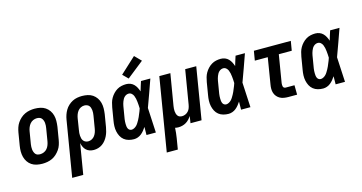

<svg xmlns="http://www.w3.org/2000/svg" viewBox="-96 -1210 3516 1863"><g transform="rotate(-15 1662.5 -278.5)"><path d="M193 8Q164 8 136 2Q108 -4 85.5 -19Q63 -34 48 -56.5Q33 -79 26 -105.5Q19 -132 19 -161Q19 -190 24 -219L45 -345Q49 -369 57 -393.5Q65 -418 79.5 -439.5Q94 -461 114 -479Q134 -497 157.5 -508Q181 -519 206 -523.5Q231 -528 255 -528Q284 -528 312 -522Q340 -516 362.5 -501Q385 -486 400.5 -463.5Q416 -441 423 -414.5Q430 -388 429.5 -359Q429 -330 425 -301L404 -175Q400 -151 392 -126.5Q384 -102 369 -80.5Q354 -59 334.5 -41Q315 -23 291.5 -12Q268 -1 242.5 3.5Q217 8 193 8ZM195 -87Q214 -87 233 -95Q252 -103 265 -118.5Q278 -134 285 -153Q292 -172 295 -190L316 -316Q318 -329 319 -342.5Q320 -356 318.5 -369Q317 -382 312.5 -394Q308 -406 300 -415.5Q292 -425 279.5 -429Q267 -433 253 -433Q234 -433 215.5 -425Q197 -417 184 -401.5Q171 -386 163.5 -367Q156 -348 153 -330L132 -204Q130 -191 129.5 -177.5Q129 -164 130.5 -151Q132 -138 136.5 -126Q141 -114 148.5 -104.5Q156 -95 168.5 -91Q181 -87 195 -87Z M435 215 528 -345Q532 -369 540 -392.5Q548 -416 561 -438Q574 -460 593.5 -478Q613 -496 635.5 -507.5Q658 -519 682.5 -523.5Q707 -528 731 -528Q760 -528 788 -522Q816 -516 838 -501Q860 -486 875.5 -463.5Q891 -441 898 -414Q905 -387 904.5 -358.5Q904 -330 900 -301L879 -175Q875 -153 869 -131.5Q863 -110 853 -89.5Q843 -69 828.5 -50.5Q814 -32 795 -18.5Q776 -5 753.5 1.5Q731 8 709 8Q687 8 667.5 1.5Q648 -5 633 -19Q618 -33 609.5 -52Q601 -71 597 -91L546 215ZM679 -87Q697 -87 714.5 -96Q732 -105 743.5 -121Q755 -137 761 -154.5Q767 -172 770 -190L791 -316Q793 -329 794 -342.5Q795 -356 793.5 -369Q792 -382 788 -394Q784 -406 776 -415Q768 -424 755.5 -428.5Q743 -433 730 -433Q711 -433 693 -424Q675 -415 663.5 -399.5Q652 -384 645.5 -366Q639 -348 636 -330L618 -217Q615 -202 614 -188Q613 -174 614 -160Q615 -146 618.5 -132.5Q622 -119 630.5 -108.5Q639 -98 651.5 -92.5Q664 -87 679 -87Z M1113 8Q1086 8 1060 1Q1034 -6 1014 -22Q994 -38 982 -61Q970 -84 964.5 -110Q959 -136 960 -164Q961 -192 966 -219L987 -345Q991 -368 997.5 -391Q1004 -414 1016 -435Q1028 -456 1045.5 -474.5Q1063 -493 1084 -505.5Q1105 -518 1128.5 -523Q1152 -528 1175 -528Q1198 -528 1218 -520Q1238 -512 1252.5 -497Q1267 -482 1276.5 -463.5Q1286 -445 1293 -424Q1300 -448 1307.5 -472Q1315 -496 1323 -520H1417Q1393 -452 1369 -384.5Q1345 -317 1320 -250Q1324 -187 1326.5 -124.5Q1329 -62 1333 0H1239Q1239 -20 1239.5 -40.5Q1240 -61 1240 -81Q1229 -64 1216 -48Q1203 -32 1187 -19Q1171 -6 1151.5 1Q1132 8 1113 8ZM1114 -87Q1127 -87 1141 -94.5Q1155 -102 1165 -112.5Q1175 -123 1182.5 -135.5Q1190 -148 1197.5 -161Q1205 -174 1210.5 -187Q1216 -200 1221.5 -213.5Q1227 -227 1232.5 -240Q1238 -253 1242 -267Q1242 -284 1240.5 -300.5Q1239 -317 1237.5 -333.5Q1236 -350 1232.5 -366Q1229 -382 1223 -396.5Q1217 -411 1204.5 -422Q1192 -433 1175 -433Q1164 -433 1153 -428.5Q1142 -424 1133 -415.5Q1124 -407 1118 -396.5Q1112 -386 1107.5 -374.5Q1103 -363 1100 -352Q1097 -341 1095 -330L1074 -204Q1072 -192 1071.5 -180Q1071 -168 1071 -156Q1071 -144 1072.5 -132.5Q1074 -121 1078.5 -110.5Q1083 -100 1092.5 -93.5Q1102 -87 1114 -87ZM1214 -574 1162 -626 1320 -772 1383 -708Z M1385 215 1507 -520H1618L1565 -204Q1563 -191 1562 -178Q1561 -165 1562 -152.5Q1563 -140 1566.5 -128Q1570 -116 1577 -106Q1584 -96 1595.5 -91.5Q1607 -87 1620 -87Q1637 -87 1653.5 -94Q1670 -101 1682.5 -114.5Q1695 -128 1701 -144.5Q1707 -161 1710 -178L1767 -520H1878L1792 0H1681L1692 -70Q1681 -53 1667 -38Q1653 -23 1635.5 -12.5Q1618 -2 1598 3Q1578 8 1559 8Q1550 8 1541.5 7Q1533 6 1525 4Q1524 29 1521 55Q1518 81 1514 107L1496 215Z M2063 8Q2036 8 2010 1Q1984 -6 1964 -22Q1944 -38 1932 -61Q1920 -84 1914.5 -110Q1909 -136 1910 -164Q1911 -192 1916 -219L1937 -345Q1941 -368 1947.5 -391Q1954 -414 1966 -435Q1978 -456 1995.5 -474.5Q2013 -493 2034 -505.5Q2055 -518 2078.5 -523Q2102 -528 2125 -528Q2148 -528 2168 -520Q2188 -512 2202.5 -497Q2217 -482 2226.5 -463.5Q2236 -445 2243 -424Q2250 -448 2257.5 -472Q2265 -496 2273 -520H2367Q2343 -452 2319 -384.5Q2295 -317 2270 -250Q2274 -187 2276.5 -124.5Q2279 -62 2283 0H2189Q2189 -20 2189.5 -40.5Q2190 -61 2190 -81Q2179 -64 2166 -48Q2153 -32 2137 -19Q2121 -6 2101.5 1Q2082 8 2063 8ZM2064 -87Q2077 -87 2091 -94.5Q2105 -102 2115 -112.5Q2125 -123 2132.5 -135.5Q2140 -148 2147.5 -161Q2155 -174 2160.5 -187Q2166 -200 2171.5 -213.5Q2177 -227 2182.5 -240Q2188 -253 2192 -267Q2192 -284 2190.5 -300.5Q2189 -317 2187.5 -333.5Q2186 -350 2182.5 -366Q2179 -382 2173 -396.5Q2167 -411 2154.5 -422Q2142 -433 2125 -433Q2114 -433 2103 -428.5Q2092 -424 2083 -415.5Q2074 -407 2068 -396.5Q2062 -386 2057.5 -374.5Q2053 -363 2050 -352Q2047 -341 2045 -330L2024 -204Q2022 -192 2021.5 -180Q2021 -168 2021 -156Q2021 -144 2022.5 -132.5Q2024 -121 2028.5 -110.5Q2033 -100 2042.5 -93.5Q2052 -87 2064 -87Z M2663 0Q2642 0 2620.5 -3.5Q2599 -7 2581 -17Q2563 -27 2550 -42.5Q2537 -58 2530.5 -77.5Q2524 -97 2524 -119Q2524 -141 2528 -162L2571 -425H2441L2457 -520H2828L2812 -425H2682L2636 -147Q2635 -138 2635 -129Q2635 -120 2637.5 -112Q2640 -104 2647 -99.5Q2654 -95 2663 -95H2751L2752 0Z M3013 8Q2986 8 2960 1Q2934 -6 2914 -22Q2894 -38 2882 -61Q2870 -84 2864.5 -110Q2859 -136 2860 -164Q2861 -192 2866 -219L2887 -345Q2891 -368 2897.5 -391Q2904 -414 2916 -435Q2928 -456 2945.5 -474.5Q2963 -493 2984 -505.5Q3005 -518 3028.5 -523Q3052 -528 3075 -528Q3098 -528 3118 -520Q3138 -512 3152.5 -497Q3167 -482 3176.5 -463.5Q3186 -445 3193 -424Q3200 -448 3207.5 -472Q3215 -496 3223 -520H3317Q3293 -452 3269 -384.5Q3245 -317 3220 -250Q3224 -187 3226.5 -124.5Q3229 -62 3233 0H3139Q3139 -20 3139.5 -40.5Q3140 -61 3140 -81Q3129 -64 3116 -48Q3103 -32 3087 -19Q3071 -6 3051.5 1Q3032 8 3013 8ZM3014 -87Q3027 -87 3041 -94.5Q3055 -102 3065 -112.5Q3075 -123 3082.5 -135.5Q3090 -148 3097.5 -161Q3105 -174 3110.5 -187Q3116 -200 3121.5 -213.5Q3127 -227 3132.5 -240Q3138 -253 3142 -267Q3142 -284 3140.5 -300.5Q3139 -317 3137.5 -333.5Q3136 -350 3132.5 -366Q3129 -382 3123 -396.5Q3117 -411 3104.5 -422Q3092 -433 3075 -433Q3064 -433 3053 -428.5Q3042 -424 3033 -415.5Q3024 -407 3018 -396.5Q3012 -386 3007.5 -374.5Q3003 -363 3000 -352Q2997 -341 2995 -330L2974 -204Q2972 -192 2971.5 -180Q2971 -168 2971 -156Q2971 -144 2972.5 -132.5Q2974 -121 2978.5 -110.5Q2983 -100 2992.5 -93.5Q3002 -87 3014 -87Z"/></g></svg>

Font: Iosevka QP
Style: Bold Italic
Weight: 700
Italic angle: -9°
Designer: Belleve Invis
Foundry: Belleve Invis
Version: Version 20.0.0; ttfautohint (v1.8.4)